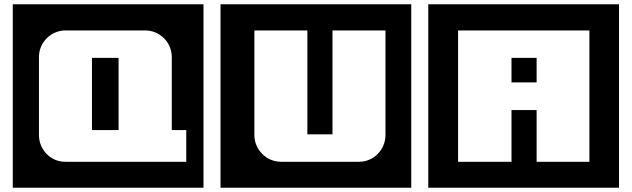

<svg xmlns="http://www.w3.org/2000/svg" viewBox="-20 -760 2968 902"><path d="M936 122V-740H40V122ZM855 0H286C217 0 163 -57 163 -126V-492C163 -561 219 -617 288 -617H662C731 -617 787 -561 787 -492V-149H855ZM537 -149V-488H412V-149Z M1912 122V-740H1016V122ZM1791 -126C1791 -57 1736 0 1667 0H1300C1231 0 1175 -57 1175 -126V-617H1424V-129H1542V-617H1791Z M2888 122V-740H1992V122ZM2749 0H2501V-243H2383V0H2132V-617H2749ZM2501 -373V-488H2383V-373Z"/></svg>

Font: Takraf VEB
Style: Regular
Weight: 400
Designer: Jan Sonntag
Foundry: Jan Sonntag | S FONTS | www.sonntag.nl
Version: Version 2.001